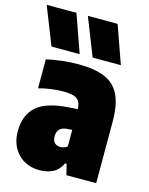

<svg xmlns="http://www.w3.org/2000/svg" viewBox="-131 -885 756 973"><g transform="rotate(15 247.5 -398.5)"><path d="M172 11Q102.5 11 58.8 -34Q15 -79 15 -153Q15 -235 65.2 -281.2Q115.5 -327.5 233 -335L280 -338Q279 -375 259.2 -390.5Q239.5 -406 187 -406Q158 -406 123.8 -401.5Q89.5 -397 58 -388V-540Q95.5 -549 140.5 -554Q185.5 -559 226 -559Q310.5 -559 363.8 -536.5Q417 -514 442 -462.2Q467 -410.5 467 -323V0H311L297 -56H289Q272 -19.5 241.2 -4.2Q210.5 11 172 11ZM202 -175Q202 -152.5 213.5 -141.2Q225 -130 243 -130Q252 -130 261.5 -132.8Q271 -135.5 280 -142V-229.5L257 -228Q202 -225 202 -175ZM285 -610 207 -808H363L433 -610ZM69 -610 -9 -808H147L217 -610Z"/></g></svg>

Font: Encode Sans Condensed Condensed Black
Style: Regular
Weight: 900
Width: 3
Designer: Multiple Designers
Foundry: Impallari Type
Version: Version 3.000; ttfautohint (v1.8.3) -l 8 -r 50 -G 200 -x 14 